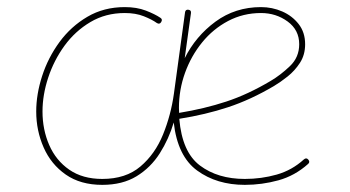

<svg xmlns="http://www.w3.org/2000/svg" viewBox="-20 -517 980 538"><path d="M266.6 -15.6Q332.5 -15.6 373.5 -50.5Q414.6 -85.4 436.8 -140.1Q459 -194.8 467.3 -254.4L498.5 -482.4Q499.5 -490.7 507.8 -489.7Q516.1 -488.8 515.1 -480.5L497.6 -354Q528.3 -415.5 583.7 -456.3Q639.2 -497.1 711.4 -497.1Q742.7 -497.1 770.8 -484.9Q798.8 -472.7 816.9 -449.5Q835 -426.3 835 -393.1Q835 -363.3 820.6 -341.1Q806.2 -318.8 785.9 -302.7Q765.6 -286.6 747.6 -275.9Q682.1 -237.3 619.1 -216.6Q556.2 -195.8 482.4 -184.1Q490.2 -90.8 540.3 -53.2Q590.3 -15.6 666 -15.6Q712.4 -15.6 755.4 -27.8Q798.3 -40 831.5 -70.3Q838.4 -76.2 843.8 -69.8Q849.6 -63 843.3 -57.6Q806.2 -24.4 760 -11.7Q713.9 1 666 1Q587.4 1 532.5 -39.1Q477.5 -79.1 466.8 -173.8Q453.1 -127.4 427.7 -87.4Q402.3 -47.4 362.8 -23.2Q323.2 1 266.6 1Q205.6 1 164.3 -27.8Q123 -56.6 102.3 -103.8Q81.5 -150.9 81.5 -204.6Q81.5 -252.9 98.1 -304.2Q114.7 -355.5 146.7 -399.2Q178.7 -442.9 224.9 -470Q271 -497.1 329.6 -497.1Q363.3 -497.1 388.7 -487.3Q414.1 -477.5 429.2 -467.3Q436.5 -462.9 431.6 -455.1Q427.2 -447.8 419.4 -452.6Q405.8 -462.4 383.1 -471.4Q360.4 -480.5 329.6 -480.5Q275.9 -480.5 233.2 -455.1Q190.4 -429.7 160.6 -388.7Q130.9 -347.7 115 -299.3Q99.1 -251 99.1 -204.6Q99.1 -153.8 117.9 -110.6Q136.7 -67.4 174.1 -41.5Q211.4 -15.6 266.6 -15.6ZM711.4 -480.5Q661.6 -480.5 619.4 -458.3Q577.1 -436 546.4 -398.2Q515.6 -360.4 498.5 -313Q481.4 -265.6 481.4 -214.8Q481.4 -207.5 481.9 -200.7Q553.2 -212.4 614 -232.4Q674.8 -252.4 738.8 -290.5Q766.1 -306.6 792.2 -331.5Q818.4 -356.4 818.4 -393.1Q818.4 -433.1 785.9 -456.8Q753.4 -480.5 711.4 -480.5Z"/></svg>

Font: Mikhak-FD Thin
Style: Regular
Weight: 100
Designer: Amin Abedi
Version: Version 3.2